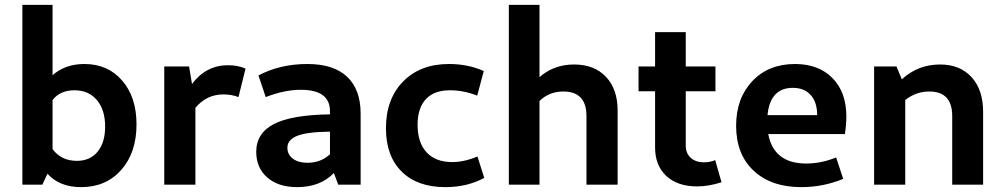

<svg xmlns="http://www.w3.org/2000/svg" viewBox="-20 -759 4123 789"><path d="M72 0V-739H196V-450Q248 -496 327 -496Q423 -496 482 -428Q541 -360 541 -248Q541 -132 478.5 -61Q416 10 313 10Q225 10 175 -45L154 0ZM286 -388Q227 -388 196 -348V-146Q232 -98 296 -98Q350 -98 381 -135.5Q412 -173 412 -239Q412 -308 378 -348Q344 -388 286 -388Z M655 0V-486H757L769 -414Q827 -491 917 -491Q958 -491 989 -477L960 -360Q932 -371 898 -371Q829 -371 783 -316V0Z M1201 10Q1124 10 1078.5 -29.5Q1033 -69 1033 -135Q1033 -212 1106 -249.5Q1179 -287 1336 -289V-302Q1336 -390 1216 -390Q1149 -390 1072 -360L1042 -449Q1131 -496 1243 -496Q1351 -496 1406.5 -443.5Q1462 -391 1462 -292V0H1370L1352 -48Q1296 10 1201 10ZM1161 -152Q1161 -124 1183.5 -107Q1206 -90 1243 -90Q1298 -90 1336 -125V-218Q1243 -217 1202 -201Q1161 -185 1161 -152Z M1810 10Q1695 10 1630.5 -54Q1566 -118 1566 -232Q1566 -352 1636.5 -424Q1707 -496 1825 -496Q1904 -496 1968 -467L1941 -366Q1886 -388 1829 -388Q1764 -388 1730 -351.5Q1696 -315 1696 -246Q1696 -173 1733 -133Q1770 -93 1838 -93Q1888 -93 1942 -116L1970 -28Q1900 10 1810 10Z M2071 0V-739H2197V-442Q2256 -494 2339 -494Q2422 -494 2470 -443.5Q2518 -393 2518 -305V0H2390V-282Q2390 -383 2295 -383Q2237 -383 2197 -344V0Z M2845 7Q2764 7 2718 -36Q2672 -79 2672 -153V-384H2604V-486H2672V-627H2798V-486H2920V-384H2798V-161Q2798 -129 2818.5 -110.5Q2839 -92 2873 -92Q2898 -92 2919 -101L2945 -10Q2892 7 2845 7Z M3273 10Q3149 10 3077 -57.5Q3005 -125 3005 -242Q3005 -355 3071.5 -425.5Q3138 -496 3247 -496Q3344 -496 3401 -438Q3458 -380 3458 -280Q3458 -248 3452 -208H3137Q3160 -87 3293 -87Q3355 -87 3416 -112L3445 -24Q3363 10 3273 10ZM3238 -398Q3145 -398 3134 -286H3338Q3338 -339 3311.5 -368.5Q3285 -398 3238 -398Z M3572 0V-486H3664L3686 -433Q3752 -494 3843 -494Q3925 -494 3972.5 -442Q4020 -390 4020 -300V0H3893V-282Q3893 -383 3799 -383Q3744 -383 3700 -348V0Z"/></svg>

Font: Cantarell
Style: Bold
Weight: 700
Designer: Dave Crossland, Nikolaus Waxweiler, Florian Fecher, Jacques Le Bailly, Eben Sorkin, Alexei Vanyashin, Alexios Zavras, Em
Version: Version 0.303